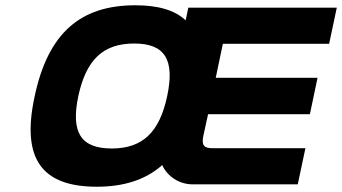

<svg xmlns="http://www.w3.org/2000/svg" viewBox="-20 -699 1297 728"><path d="M347 9C449 9 532 -17 595 -73C615 -30 659 0 711 0H1109L1138 -137H786C752 -137 744 -149 751 -184L769 -266H1155L1184 -404H798L825 -533H1228L1257 -670H694L684 -622C642 -661 579 -679 493 -679C286 -679 162 -575 111 -332C60 -95 140 9 347 9ZM277 -335C307 -473 371 -534 489 -534C606 -534 643 -472 614 -335C585 -198 521 -136 404 -136C286 -136 248 -197 277 -335Z"/></svg>

Font: LT Wave Text Black Italic
Style: Regular
Weight: 900
Designer: Daniel Lyons
Version: Version 2.5 (Glyphs App)